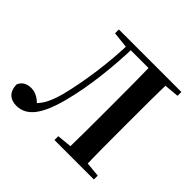

<svg xmlns="http://www.w3.org/2000/svg" viewBox="-181 -937 1149 1149"><g transform="rotate(45 394.0 -362.5)"><path d="M8.8 -76.4C8.8 -13 45.2 16.5 96.9 16.5C181.1 16.5 239.1 -51 283.1 -218.9C323.4 -371.2 344.5 -560.3 348.4 -740.5H313.1C309.5 -564.4 283 -377 246.6 -233.3C220.9 -137.2 193.7 -99.6 159.1 -67.6V-57.2H188.1V-66.6C157.6 -101.6 124.7 -122.4 86.8 -122.4C47.3 -122.4 21.5 -105.7 8.8 -76.4ZM497 0H645.3C641.9 -115.1 641.9 -231.2 641.9 -346.9V-393.6C641.9 -510.8 641.9 -626.9 645.3 -740.5H497C499.7 -626.4 499.7 -510 499.7 -393.6V-346.1C499.7 -228.8 499.7 -112.9 497 0ZM404.1 0H738V-32.6L584.3 -47.3H556.1L404.1 -32.6ZM208.8 -707.9 317.6 -696.4H331.8V-740.5H208.8ZM571.2 -694.2H584.3L738 -707.9V-740.5H571.2ZM331.8 -702.9H571.2V-740.5H331.8Z"/></g></svg>

Font: Source Han Serif CN VF
Style: Regular
Weight: 250
Designer: Ryoko NISHIZUKA 西塚涼子 (kana & ideographs); Frank Grießhammer (Latin, Greek & Cyrillic); Wenlong ZHANG 张文龙 (bopomofo); San
Foundry: Adobe
Version: Version 2.002;hotconv 1.1.0;makeotfexe 2.6.0